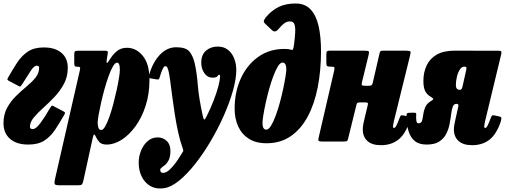

<svg xmlns="http://www.w3.org/2000/svg" viewBox="-24 -810 2896 1099"><path d="M147.5 -84.5Q147.5 -71 163.5 -71Q181.5 -71 207.2 -105.5Q233 -140 260 -187.5Q266 -198 270 -202.5Q274 -207 281 -203L337.5 -173.5Q344 -170 347 -166.8Q350 -163.5 344.5 -154Q316.5 -105 290.5 -66.2Q264.5 -27.5 229.2 -5Q194 17.5 138 17.5Q71 17.5 33.5 -15.2Q-4 -48 -4 -104Q-4 -155 16.8 -193Q37.5 -231 67.8 -260.5Q98 -290 128.5 -315.2Q159 -340.5 179.5 -366Q200 -391.5 200 -422Q200 -434 185.5 -434Q171 -434 152 -404.8Q133 -375.5 105.5 -332Q99 -322 95.5 -317.5Q92 -313 84.5 -316.5L29 -346Q22.5 -349.5 19.5 -352.8Q16.5 -356 22 -365.5Q48 -411.5 73.8 -451Q99.5 -490.5 135.2 -514.5Q171 -538.5 226.5 -538.5Q291.5 -538.5 327.8 -507.5Q364 -476.5 364 -422.5Q364 -371 342 -330Q320 -289 288 -255.2Q256 -221.5 223.8 -192.8Q191.5 -164 169.5 -137.5Q147.5 -111 147.5 -84.5Z M424 -519.5H576Q588.5 -519.5 591.5 -517Q594.5 -514.5 592.5 -502L587.5 -471Q584.5 -454 587.5 -450.5Q590.5 -447 601.5 -465Q621 -497.5 644.5 -517Q668 -536.5 702.5 -536.5Q755.5 -536.5 793.5 -490.2Q831.5 -444 831.5 -352.5Q831.5 -272.5 809.8 -205Q788 -137.5 752 -87.8Q716 -38 672.8 -10.2Q629.5 17.5 586.5 17.5Q557.5 17.5 544.2 2.5Q531 -12.5 524 -28.5Q519 -40.5 515 -40Q511 -39.5 507 -21.5L453 225Q449.5 240.5 444.8 245.5Q440 250.5 423.5 250.5H316Q292 250.5 289.2 243.2Q286.5 236 290 218.5L432.5 -405Q435.5 -418.5 434.5 -423.2Q433.5 -428 421 -428H417Q406 -428 403.5 -432.8Q401 -437.5 401 -452.5V-499Q401 -513.5 405.8 -516.5Q410.5 -519.5 424 -519.5ZM535 -108.5Q535 -93 539.2 -79.5Q543.5 -66 555.5 -66Q566.5 -66 578.5 -87.2Q590.5 -108.5 602.5 -142.5Q614.5 -176.5 625 -216.8Q635.5 -257 644 -295.8Q652.5 -334.5 657.2 -365Q662 -395.5 662 -409.5Q662.5 -451.5 646 -451.5Q635 -451.5 622.5 -430Q610 -408.5 597.5 -373.8Q585 -339 573.8 -298.5Q562.5 -258 554 -219.2Q545.5 -180.5 540.2 -150.8Q535 -121 535 -108.5Z M1193.5 -365.5Q1163 -365.5 1145.2 -392Q1127.5 -418.5 1128 -452.5Q1128.5 -498 1156 -520.8Q1183.5 -543.5 1222 -543.5Q1257.5 -543.5 1281 -524.8Q1304.5 -506 1316.5 -475.2Q1328.5 -444.5 1328.5 -409Q1328.5 -359 1309.5 -291.5Q1290.5 -224 1257.8 -149.8Q1225 -75.5 1183 -4Q1141 67.5 1094.2 127Q1047.5 186.5 1001 224.2Q954.5 262 913 267.5Q870 273.5 837.8 255.5Q805.5 237.5 787.5 201.5Q769.5 165.5 770 119.5Q770 85.5 783.2 52.5Q796.5 19.5 820.8 -2Q845 -23.5 878.5 -23.5Q909.5 -23.5 931 -2.5Q952.5 18.5 951.5 58.5Q950.5 88.5 941.8 106.2Q933 124 921.5 133.5Q910 143 901.5 149Q893 155 893 162Q893 167 896 173.2Q899 179.5 909.5 179.5Q926.5 179.5 945.2 162.8Q964 146 982.2 121Q1000.5 96 1015.5 70Q1022.5 58.5 1024.5 55.8Q1026.5 53 1022 39.5Q1006.5 -3.5 995.2 -55.2Q984 -107 975.8 -160.5Q967.5 -214 961.2 -263.2Q955 -312.5 949.8 -350.5Q944.5 -388.5 939.5 -408.5Q937 -416.5 933.8 -423.8Q930.5 -431 920.5 -431Q908.5 -431 888.5 -363Q886 -355 881.2 -355Q876.5 -355 869 -356L835 -362Q825 -363.5 826.5 -368.5Q828 -373.5 830.5 -383.5Q851 -455 891.8 -497.2Q932.5 -539.5 985 -539.5Q1039.5 -539.5 1059.8 -515.5Q1080 -491.5 1090 -450Q1102.5 -396 1108.2 -323Q1114 -250 1136.5 -147.5Q1141 -126 1145.2 -125.8Q1149.5 -125.5 1157.5 -142Q1180.5 -187.5 1198.2 -233Q1216 -278.5 1225.8 -315.8Q1235.5 -353 1235.5 -373.5Q1235.5 -382 1232 -382Q1226 -382 1220.5 -373.8Q1215 -365.5 1193.5 -365.5Z M1319 -187.5Q1319 -283 1354.2 -360.5Q1389.5 -438 1453.5 -484Q1517.5 -530 1604.5 -530Q1618 -530 1626.5 -528.8Q1635 -527.5 1641.5 -525.5Q1651 -522 1653.8 -529.8Q1656.5 -537.5 1659 -554.5Q1663.5 -591 1665.5 -621.2Q1667.5 -651.5 1661.8 -669.5Q1656 -687.5 1636.5 -687.5Q1617 -687.5 1602.2 -676Q1587.5 -664.5 1568.5 -642Q1550.5 -621 1533 -637L1492.5 -675.5Q1483.5 -684 1487 -693Q1490.5 -702 1498.5 -712Q1532 -751.5 1572.2 -770.8Q1612.5 -790 1668 -790Q1722 -790 1754 -755.8Q1786 -721.5 1799.8 -660.2Q1813.5 -599 1813.5 -518Q1813.5 -407 1794.8 -311Q1776 -215 1737.5 -143Q1699 -71 1640.2 -30.5Q1581.5 10 1501.5 10Q1440.5 10 1400 -16Q1359.5 -42 1339.2 -86.8Q1319 -131.5 1319 -187.5ZM1478.5 -106.5Q1478.5 -68 1500 -68Q1513.5 -68 1527 -89.8Q1540.5 -111.5 1553.5 -146.5Q1566.5 -181.5 1577.8 -222.5Q1589 -263.5 1597.2 -302.8Q1605.5 -342 1610.2 -371.8Q1615 -401.5 1615 -413.5Q1615 -430.5 1609.8 -441.2Q1604.5 -452 1594 -452Q1580.5 -452 1567 -430.5Q1553.5 -409 1540.5 -374.2Q1527.5 -339.5 1516.2 -299Q1505 -258.5 1496.5 -219.2Q1488 -180 1483.2 -150Q1478.5 -120 1478.5 -106.5Z M2323 -491.5 2231 -118Q2230 -113 2227.8 -101.8Q2225.5 -90.5 2225.5 -87Q2225.5 -77.5 2230.5 -77.5Q2238 -77.5 2245.2 -91.8Q2252.5 -106 2262.5 -133Q2267 -145.5 2270.5 -148.5Q2274 -151.5 2283.5 -149.5L2313.5 -143Q2324.5 -141 2323.8 -131.5Q2323 -122 2318.5 -108.5Q2293.5 -38.5 2253.8 -8.8Q2214 21 2156.5 21Q2105 21 2078.8 -3.2Q2052.5 -27.5 2052.5 -69.5Q2052.5 -82 2055.5 -99Q2058.5 -116 2061.5 -127L2081 -208.5Q2083.5 -219 2080 -221.5Q2076.5 -224 2063.5 -224H2041Q2028.5 -224 2023.2 -221.8Q2018 -219.5 2016 -209L1968.5 -16Q1966 -5 1961.8 -2.5Q1957.5 0 1943.5 0H1820.5Q1799.5 0 1798.5 -6.5Q1797.5 -13 1801.5 -29L1888 -402.5Q1892 -419 1890 -423.8Q1888 -428.5 1874 -428.5H1866.5Q1851.5 -428.5 1847.8 -432.5Q1844 -436.5 1844 -452V-500.5Q1844 -514 1848.5 -517Q1853 -520 1866 -520H2060.5Q2083.5 -520 2086.8 -515.5Q2090 -511 2085 -491.5L2048 -340Q2044.5 -326 2047.8 -322.5Q2051 -319 2070 -319H2086Q2099.5 -319 2103.8 -323.2Q2108 -327.5 2110 -338L2147.5 -500.5Q2150 -512.5 2153.2 -516.2Q2156.5 -520 2169.5 -520H2298Q2321.5 -520 2324.8 -515.5Q2328 -511 2323 -491.5Z M2302.5 -133.5Q2302.5 -140 2303 -151.8Q2303.5 -163.5 2314 -164L2337 -165Q2346 -165 2352 -164.5Q2358 -164 2358.5 -157Q2357 -136 2359 -120Q2361 -104 2371 -104Q2387 -104 2391.5 -118.2Q2396 -132.5 2398.5 -153.8Q2401 -175 2410.2 -196.8Q2419.5 -218.5 2445 -233Q2456 -239.5 2456 -243.2Q2456 -247 2441.5 -256Q2420.5 -268 2410 -288Q2399.5 -308 2399.5 -347.5Q2399.5 -395.5 2417.8 -434.8Q2436 -474 2475.2 -497Q2514.5 -520 2578 -520L2831 -519.5Q2844 -519.5 2845.8 -514Q2847.5 -508.5 2843.5 -493.5L2753 -118Q2752 -113 2749.8 -101.8Q2747.5 -90.5 2747.5 -87Q2747.5 -77.5 2752.5 -77.5Q2760 -77.5 2767.2 -91.8Q2774.5 -106 2784.5 -133Q2789 -145.5 2792.5 -148.5Q2796 -151.5 2805.5 -149.5L2835.5 -143Q2846.5 -141 2845.8 -131.5Q2845 -122 2840.5 -108.5Q2815.5 -38.5 2775.8 -8.8Q2736 21 2678.5 21Q2627 21 2600.5 -3.2Q2574 -27.5 2574 -69.5Q2574 -82 2577.2 -99Q2580.5 -116 2583 -127L2599.5 -201Q2603 -215.5 2589 -215.5H2587.5Q2573.5 -215.5 2567.5 -198.8Q2561.5 -182 2558.2 -155.5Q2555 -129 2549.2 -99.2Q2543.5 -69.5 2529.8 -43Q2516 -16.5 2489.8 0.5Q2463.5 17.5 2418.5 17.5Q2374.5 17.5 2350 -3Q2325.5 -23.5 2315 -57.8Q2304.5 -92 2302.5 -133.5ZM2644.5 -409Q2647.5 -421.5 2644.8 -425Q2642 -428.5 2636 -428.5H2633.5Q2618.5 -428.5 2607.8 -411.5Q2597 -394.5 2591.2 -370.2Q2585.5 -346 2585.5 -325Q2585.5 -307.5 2591.5 -301.8Q2597.5 -296 2605 -296H2607.5Q2614.5 -296 2617.8 -300.2Q2621 -304.5 2624 -317.5Z"/></svg>

Font: Besley* Condensed Heavy
Style: Italic
Weight: 800
Width: 3
Italic angle: -13°
Designer: Owen Earl
Foundry: indestructible type*
Version: Version 3.000; ttfautohint (v1.8.3)